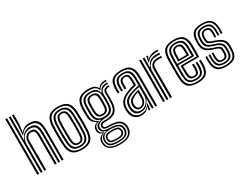

<svg xmlns="http://www.w3.org/2000/svg" viewBox="-76 -1502 3116 2394"><g transform="rotate(-30 1481.5 -305.0)"><path d="M397.6 0V-426.7Q397.6 -476.9 386.9 -513Q376.2 -549.1 348.3 -568.4Q320.5 -587.7 269 -587.7Q223.7 -587.7 193 -569.3Q162.2 -550.9 138.3 -515.1H132.5L141.5 -638.2V-800H166.5V-670.9L152 -552.7H156.6Q179.8 -581 207.7 -595.2Q235.5 -609.5 276.9 -609.5Q335.1 -609.5 366.6 -588Q398.1 -566.6 410.3 -526.8Q422.4 -487 422.4 -431.6V0ZM45.1 0V-800H70.1V0ZM145 0V-411.4Q145 -443.5 157 -467.9Q169.1 -492.2 191.8 -506Q214.4 -519.7 246.2 -519.7Q292.2 -519.7 307.7 -492.3Q323.1 -464.9 323.1 -417.1V0H298.1V-415.6Q298.1 -454.9 286.7 -476.3Q275.4 -497.7 242.6 -497.7Q220 -497.7 204 -487.8Q187.9 -477.9 179.5 -459.2Q171.1 -440.4 171.1 -414V0ZM95.1 0V-800H119.7V-594.8L115.2 -463.9H121Q141.9 -513.2 176.4 -539.6Q210.9 -566 261.6 -565.6Q327.6 -564.9 350.1 -527.9Q372.6 -490.9 372.6 -425.1V0H347.7V-421.9Q347.7 -480.7 328 -512.3Q308.3 -543.8 252.4 -543.8Q209.7 -543.8 180.2 -524.4Q150.7 -505 135.5 -474.3Q120.2 -443.6 120.2 -409.2V0Z M687.7 9Q595 9 552.2 -32.7Q509.4 -74.3 504.8 -170.2Q502.6 -220.1 501.8 -263.3Q501.1 -306.4 501.8 -347.3Q502.6 -388.2 504.6 -430.5Q509.7 -524.8 551.6 -566.9Q593.4 -609 687.7 -609Q781 -609 823.1 -567Q865.1 -525 869.8 -430.2Q873.3 -354.3 873.1 -293.2Q872.9 -232.2 870 -170.1Q864.9 -74.2 822.5 -32.6Q780.1 9 687.7 9ZM687.7 -11.1Q768.5 -11.1 804.5 -48.9Q840.5 -86.7 845 -171.4Q847.9 -233 848.1 -292.1Q848.3 -351.2 844.8 -429.2Q840.8 -513.1 804.8 -551Q768.7 -588.9 687.7 -588.9Q606.4 -588.9 570.2 -551.1Q533.9 -513.3 529.5 -428.5Q527.7 -391 526.9 -351.7Q526 -312.5 526.7 -268.1Q527.3 -223.7 529.8 -170.4Q534 -82.1 572.7 -46.6Q611.4 -11.1 687.7 -11.1ZM687.7 -31.2Q622.9 -31.2 590.5 -62.9Q558.2 -94.7 554.5 -173.4Q552.5 -217.5 551.9 -261Q551.2 -304.5 551.8 -346.1Q552.4 -387.8 554.3 -426.3Q558.3 -501.5 588.7 -535.2Q619.1 -568.8 687.7 -568.8Q752.3 -568.8 784.3 -537.2Q816.2 -505.7 819.8 -429.1Q822.1 -379.7 822.8 -336.5Q823.4 -293.2 822.8 -253.4Q822.2 -213.6 820.3 -174.4Q816.3 -97 785.4 -64.1Q754.5 -31.2 687.7 -31.2ZM687.7 -51.3Q741.4 -51.3 766.6 -79.8Q791.9 -108.3 795.3 -175.2Q797.9 -226.9 798.2 -289.6Q798.5 -352.2 795.1 -425.9Q792.1 -493.1 766.3 -520.9Q740.5 -548.7 687.7 -548.7Q633.6 -548.7 608.3 -520.3Q582.9 -492 579.3 -425.5Q577.7 -391.6 576.9 -352.3Q576.1 -313.1 576.7 -268.6Q577.2 -224.1 579.4 -174.2Q582.7 -106.5 608.9 -78.9Q635.1 -51.3 687.7 -51.3ZM687.7 -71.5Q647.3 -71.5 627.1 -95Q607 -118.5 604.4 -175.4Q602.4 -220.7 601.7 -261.9Q601.1 -303.1 601.7 -343.1Q602.4 -383.1 604.2 -424.4Q607.2 -480.3 626.6 -504.4Q646 -528.5 687.7 -528.5Q727.1 -528.5 747.3 -505.6Q767.6 -482.7 770.2 -425.2Q773.2 -356.8 773.2 -295.1Q773.2 -233.4 770.4 -176.2Q767.6 -119.7 748.1 -95.6Q728.6 -71.5 687.7 -71.5ZM687.7 -91.6Q717.2 -91.6 730.2 -112.3Q743.2 -133.1 745.4 -177.5Q748 -231 748.2 -290.3Q748.5 -349.6 745.2 -424Q743.4 -467.8 730.1 -488.1Q716.7 -508.4 687.7 -508.4Q657.8 -508.4 644.7 -487.9Q631.5 -467.3 629.2 -423.1Q627.4 -383.3 626.7 -345.1Q626.1 -307 626.7 -265.9Q627.4 -224.9 629.4 -176.2Q631.4 -130.4 645.4 -111Q659.4 -91.6 687.7 -91.6Z M1125.9 190Q1038.1 190 990.7 159.3Q943.3 128.7 938.7 67.3Q937.9 57.4 938.5 47.6Q939.1 37.9 941 29.1Q945 6 963 -11.9Q980.9 -29.8 1005.9 -37.3V-42.3Q981.3 -49.9 969 -64Q956.8 -78.1 953.2 -101Q952.4 -106 952.4 -113.2Q952.4 -120.3 953.2 -126.5Q956.7 -153.2 971.8 -169.6Q986.9 -185.9 1015.5 -195.9V-201.1Q988.8 -210.5 965.5 -238.4Q942.1 -266.2 939.3 -314.5Q938.5 -332.5 938.1 -348.5Q937.7 -364.6 937.7 -380.2Q937.7 -395.8 938.1 -412Q938.5 -428.2 939.3 -446.1Q944.1 -533.7 988.7 -571.4Q1033.2 -609 1126.5 -609Q1184.8 -609 1213.1 -593.1Q1241.4 -577.1 1253.3 -549.8H1258.3Q1271.3 -572.4 1293.7 -583.4Q1316 -594.3 1338.9 -597.6Q1361.8 -600.8 1376.1 -600V-579.9Q1323.5 -580.7 1295.1 -565.3Q1266.7 -549.9 1255.4 -520.4H1250.3Q1241.3 -553 1214.6 -570.9Q1188 -588.9 1126.5 -588.9Q1045.6 -588.9 1007 -555.4Q968.5 -521.8 964.4 -445.5Q963.3 -422.3 962.9 -402.1Q962.4 -381.8 962.8 -361Q963.1 -340.2 964.3 -315.2Q967.3 -263.2 990.3 -236.6Q1013.3 -210 1045.4 -201.3V-196Q1011.3 -186.4 994.6 -169.7Q977.8 -153.1 974 -127.2Q973 -120.6 973.1 -113.8Q973.2 -106.9 974 -100.4Q976.8 -80 989.5 -66.1Q1002.2 -52.2 1029.8 -43.2V-38.2Q998.9 -27.2 982.7 -10.8Q966.6 5.5 961.3 28.9Q958.8 38.4 957.9 47.8Q957 57.3 957.8 66.9Q963.5 123.1 1004.3 147.7Q1045 172.3 1125.9 172.3Q1209 172.3 1250 147.8Q1291.1 123.3 1299.5 67.3Q1300.9 58.5 1300.8 48.9Q1300.6 39.3 1299.2 29.1Q1292.6 -22.4 1252.8 -44.6Q1213 -66.8 1130.5 -68.7Q1095 -69.6 1076.4 -73.3Q1057.9 -76.9 1049.6 -83.7Q1041.4 -90.5 1036.6 -100.3Q1033.9 -105.6 1033.2 -114Q1032.6 -122.4 1034.1 -127.5Q1041.8 -153 1059.9 -161.6Q1077.9 -170.2 1126.5 -169.5Q1204.1 -168.5 1242.3 -202.7Q1280.4 -236.9 1285.4 -314.7Q1286.8 -337.7 1287.3 -359.5Q1287.7 -381.3 1287.5 -403.9Q1287.4 -426.6 1286.4 -452.3Q1284.9 -488.1 1307.3 -506.9Q1329.7 -525.8 1376.1 -523.5V-503.4Q1340.2 -504.4 1324 -492Q1307.9 -479.7 1309 -450Q1309.9 -425.9 1310.1 -403.4Q1310.2 -380.8 1309.8 -358.8Q1309.3 -336.7 1308 -314.3Q1302.1 -226.5 1260.2 -188Q1218.2 -149.5 1126.5 -149.3Q1097.7 -149.3 1083.9 -146.9Q1070.1 -144.4 1064.9 -138.6Q1059.7 -132.7 1056.5 -122.3Q1055.8 -120.5 1055.8 -116.1Q1055.7 -111.7 1057.6 -108.4Q1061.7 -100.6 1067.2 -96.4Q1072.8 -92.2 1086.9 -90.5Q1101.1 -88.7 1130.7 -88Q1222.9 -86.2 1268.6 -60Q1314.2 -33.8 1321.6 29.1Q1322.8 39.1 1322.8 48.4Q1322.8 57.6 1321.6 67.3Q1314.1 129.3 1266.2 159.6Q1218.4 190 1125.9 190ZM1125.9 137Q1175.6 137 1203 128.6Q1230.3 120.1 1242.3 104.4Q1254.3 88.7 1257.9 67.3Q1259.2 60.2 1259.1 50.6Q1259 40.9 1256.8 28.7Q1253.5 5.8 1238.3 -7.5Q1223.2 -20.7 1196.3 -27.2Q1169.5 -33.6 1130.7 -35.6Q1070.8 -39 1039.7 -23.9Q1008.5 -8.8 997.9 29.2Q995.2 38.3 994.6 48Q994 57.7 995.4 67.8Q1000.7 107.6 1032.9 122.3Q1065 137 1125.9 137ZM1125.9 120.1Q1069.3 120.1 1043.9 108.1Q1018.5 96.1 1014.2 67.4Q1012.4 57.9 1013.2 47.6Q1013.9 37.3 1016.6 28.9Q1024.5 -0.3 1051 -10.9Q1077.5 -21.4 1131.7 -20.2Q1164.5 -19.5 1186.3 -14.9Q1208.2 -10.4 1220.7 0Q1233.1 10.4 1236.9 28.9Q1239.6 38.8 1239.7 48.3Q1239.8 57.7 1237.7 67.1Q1231.7 97.2 1205.8 108.7Q1179.9 120.1 1125.9 120.1ZM1125.9 101.7Q1152.6 101.7 1171 99Q1189.4 96.4 1200.3 89Q1211.2 81.6 1215.2 67.4Q1219 57.9 1218.9 48.4Q1218.7 39 1214.4 29.1Q1211.2 17.3 1200.7 11.1Q1190.1 4.8 1172.7 2.2Q1155.2 -0.4 1130.7 -1Q1085.7 -2.4 1064.7 4.8Q1043.7 12.1 1038.9 28.5Q1033.6 38.3 1032.8 48.3Q1031.9 58.4 1035.5 67.4Q1041 87.6 1062 94.6Q1083.1 101.7 1125.9 101.7ZM1125.9 155.4Q1050.9 155.4 1015.6 135.9Q980.4 116.4 975.5 68.1Q974.5 57.9 975 48.5Q975.6 39.1 977.7 28.9Q983 0 1002.7 -16.3Q1022.4 -32.7 1060.8 -40.6V-45.6Q1029.5 -50.2 1013.5 -63.1Q997.5 -75.9 991.7 -100.7Q990.3 -107.3 990.1 -113Q990 -118.7 990.9 -127.2Q993.8 -154.8 1014.5 -171.6Q1035.2 -188.4 1074.7 -195.6V-200.7Q1035.1 -210.7 1013.6 -237.1Q992.1 -263.5 989.1 -317.6Q988.2 -337.3 987.8 -356.8Q987.4 -376.3 987.8 -397.5Q988.1 -418.7 989.3 -443.4Q992.9 -511.5 1026.1 -540.1Q1059.4 -568.8 1126.5 -568.8Q1181.9 -568.8 1208.8 -549.8Q1235.7 -530.8 1246.2 -486.9H1251.3Q1261.7 -514.7 1276.3 -531.4Q1291 -548 1314.8 -555.3Q1338.7 -562.5 1376.1 -562.6V-542.5Q1318.5 -544.5 1288.9 -519.9Q1259.4 -495.4 1262.5 -447.9Q1263.6 -427.6 1263.7 -403.6Q1263.8 -379.5 1263.5 -356.9Q1263.3 -334.3 1262.3 -318.1Q1257.7 -245.8 1223.3 -216.9Q1189 -187.9 1126.5 -188.7Q1101.8 -189.2 1077.9 -183.5Q1054 -177.8 1036.9 -165.3Q1019.9 -152.7 1015 -132Q1013.5 -125.1 1013.6 -116.3Q1013.8 -107.5 1015.2 -101.5Q1022.7 -72.8 1049.1 -64.1Q1075.6 -55.3 1130.9 -54Q1177.5 -53.2 1209.5 -43.4Q1241.6 -33.7 1259.5 -15.6Q1277.5 2.6 1281 29.3Q1282.5 39.6 1282.6 49.1Q1282.8 58.6 1281.1 67.5Q1273.3 114.7 1235.8 135.1Q1198.3 155.4 1125.9 155.4ZM1126.5 -211.3Q1180.4 -211.3 1207.4 -236.2Q1234.4 -261 1238.2 -319.6Q1239.2 -336.7 1239.6 -356.5Q1240 -376.4 1240 -398.1Q1239.9 -419.9 1239 -442.4Q1236.2 -503.4 1206.9 -526Q1177.5 -548.7 1126.5 -548.7Q1071.4 -548.7 1044.3 -524.1Q1017.3 -499.5 1014 -441.8Q1012.5 -409.7 1012.7 -378.3Q1012.8 -346.8 1014 -318.8Q1017.2 -262.8 1044.4 -237.1Q1071.6 -211.3 1126.5 -211.3ZM1126.5 -231.5Q1085 -231.5 1063.3 -251.5Q1041.7 -271.6 1039 -320.2Q1037.6 -350.5 1037.6 -380.8Q1037.7 -411.1 1039 -440.1Q1041.6 -488.5 1063 -508.5Q1084.5 -528.5 1126.5 -528.5Q1169.3 -528.5 1190.6 -508.7Q1211.8 -488.8 1214 -441.4Q1214.9 -420.8 1215 -400.5Q1215.1 -380.1 1214.7 -360.2Q1214.3 -340.3 1213.2 -320.7Q1210.2 -272.3 1188.8 -251.9Q1167.5 -231.5 1126.5 -231.5ZM1126.5 -251.6Q1154.9 -251.6 1170.3 -267.5Q1185.7 -283.4 1188.2 -322.8Q1189.4 -341.3 1189.8 -360.2Q1190.2 -379.1 1190.1 -399Q1190 -418.9 1189 -440.2Q1187.4 -477.6 1171.9 -493Q1156.4 -508.4 1126.5 -508.4Q1097 -508.4 1081.5 -492.7Q1066 -477.1 1064 -439Q1062.7 -409.6 1062.6 -380.5Q1062.5 -351.5 1064 -321.6Q1066 -283.1 1081.6 -267.3Q1097.3 -251.6 1126.5 -251.6Z M1744.1 0V-425.3Q1744.1 -512.9 1710.6 -550.9Q1677.1 -588.9 1599.4 -588.9Q1519.3 -588.9 1483.5 -556.7Q1447.7 -524.5 1444.6 -450.1Q1444 -433.3 1444 -414.5Q1444 -395.7 1445.4 -377.1H1420.6Q1419.3 -396.6 1419.1 -413.6Q1418.9 -430.5 1419.6 -451.1Q1422.9 -536.3 1465.1 -572.6Q1507.3 -609 1599.4 -609Q1660.2 -609 1697.5 -590.4Q1734.8 -571.8 1751.9 -531.4Q1769 -491.1 1769 -425.3V0ZM1564.2 -49.7Q1601.2 -49.7 1630.2 -70.7Q1659.3 -91.6 1676.2 -124.1Q1693.2 -156.5 1693.2 -190.8V-313.8Q1667.3 -310.2 1635.4 -301.6Q1603.5 -293 1573 -281.4Q1528.2 -263.6 1503.9 -237Q1479.5 -210.5 1477 -164.5Q1476.7 -156.4 1477.3 -148.5Q1477.9 -140.6 1478.2 -134.2Q1481.5 -93.2 1503.9 -71.5Q1526.3 -49.7 1564.2 -49.7ZM1570.4 -71.5Q1540 -71.5 1523.7 -90.9Q1507.4 -110.3 1503 -136.4Q1502.4 -142.2 1502 -149.9Q1501.5 -157.6 1501.8 -162.2Q1504.3 -200.4 1523.4 -223.3Q1542.4 -246.1 1580.7 -262.2Q1599.7 -270.3 1623 -277.7Q1646.2 -285.1 1668.4 -289.9V-188.6Q1668.4 -156.7 1657.1 -130Q1645.9 -103.3 1624 -87.4Q1602.2 -71.5 1570.4 -71.5ZM1574.1 -91.2Q1596.8 -91.2 1612.2 -104Q1627.7 -116.8 1635.6 -138.4Q1643.4 -160 1643.4 -186.4V-264Q1625.7 -258.7 1612 -253.4Q1598.4 -248.2 1588.8 -243.1Q1555.9 -227.2 1541.8 -209.4Q1527.7 -191.6 1526.9 -162.4Q1526.9 -156.3 1526.9 -150.5Q1527 -144.8 1527.9 -138.6Q1530.7 -121.7 1541.6 -106.4Q1552.5 -91.2 1574.1 -91.2ZM1539.8 9.5Q1480.4 9.5 1444.7 -25.6Q1409 -60.6 1403.5 -127.9Q1402.7 -138.8 1402.3 -152Q1401.9 -165.3 1402.5 -173.4Q1407.1 -232.4 1440.5 -271.3Q1473.9 -310.3 1548.3 -338.7Q1566.9 -346.1 1580.7 -351.3Q1594.5 -356.4 1609.1 -360.7Q1623.7 -364.9 1644.2 -369.3V-425.5Q1644.2 -468.6 1634.4 -488.5Q1624.6 -508.4 1599.4 -508.4Q1570.4 -508.4 1557.9 -493.5Q1545.5 -478.5 1544.3 -445.8Q1543.9 -437.3 1543.8 -418Q1543.6 -398.7 1544.5 -377.1H1519.7Q1518.7 -401.7 1518.9 -418.7Q1519.2 -435.8 1519.5 -448.3Q1521.3 -493.3 1541.1 -510.9Q1560.9 -528.5 1599.4 -528.5Q1638 -528.5 1653.6 -504Q1669.2 -479.5 1669.2 -425.5V-352.1Q1635.3 -345.2 1609.4 -337.4Q1583.5 -329.6 1556.5 -319.6Q1489.2 -294.7 1460.5 -259.3Q1431.7 -223.9 1427.5 -171.4Q1427 -162.6 1427.3 -151.3Q1427.7 -140.1 1428.5 -129.9Q1433.2 -71.3 1464.3 -40.7Q1495.4 -10.1 1547.7 -10.1Q1595.2 -10.1 1625.4 -31.8Q1655.7 -53.4 1675.2 -84.9H1680.8L1671.9 -19.3V0H1647.1L1646.7 -4.1L1659.8 -47.3H1655.2Q1632 -19.1 1606.6 -4.8Q1581.2 9.5 1539.8 9.5ZM1694.2 0.2V-60L1698.1 -136.1H1692.5Q1672.3 -88.1 1639.6 -59Q1606.8 -29.9 1555.1 -30Q1512 -30.2 1484.7 -55.6Q1457.3 -81.1 1453.3 -132.1Q1452.8 -139.9 1452.3 -150.4Q1451.8 -161 1452.3 -168.8Q1456 -216.1 1481.2 -248Q1506.4 -279.8 1564.8 -300.5Q1588 -308.6 1610.9 -315.1Q1633.7 -321.7 1654.9 -326.5Q1676 -331.4 1694.2 -334V-425.3Q1694.2 -491.4 1672.3 -520Q1650.5 -548.7 1599.4 -548.7Q1545.7 -548.7 1521.1 -525.4Q1496.6 -502.2 1494.5 -448.9Q1494 -432.7 1493.9 -414.4Q1493.8 -396.2 1494.9 -377.1H1470.2Q1469 -397.4 1469 -415.7Q1469 -433.9 1469.6 -449.4Q1472.1 -513.4 1502.2 -541.1Q1532.4 -568.8 1599.4 -568.8Q1663.6 -568.8 1691.4 -535.5Q1719.1 -502.3 1719.1 -425.3V0.2Z M1907.1 0V-600H1931.8L1932 -540L1927.2 -463.9H1933Q1954.1 -513.2 1990 -536.2Q2025.8 -559.1 2076.2 -559.1Q2089.4 -559.1 2103.2 -558.5Q2117 -558 2123.2 -557.3V-535.6Q2115.8 -536.2 2100.7 -536.7Q2085.5 -537.2 2071.5 -537.2Q2025.7 -537.2 1994.6 -518.7Q1963.5 -500.2 1947.8 -471Q1932.1 -441.7 1932.1 -409.2V0ZM1857.1 0V-600H1882.1V0ZM1957 0V-411.4Q1957 -460.3 1985.9 -486.7Q2014.8 -513.1 2060.2 -513.1Q2076.2 -513.1 2092.4 -513.1Q2108.7 -513.1 2123.2 -513.1V-491.1Q2108.8 -491.3 2091.9 -491.2Q2074.9 -491.1 2060.2 -491.1Q2020.5 -491.1 2001.9 -471.4Q1983.2 -451.6 1983.2 -414V0ZM1944.5 -515.1 1956.7 -580.7V-600H1981.6L1981.9 -595.9L1965.6 -552.7H1970.2Q1988.8 -576.2 2021.3 -589.5Q2053.8 -602.9 2087.6 -602.9Q2095.5 -602.9 2104.9 -602.4Q2114.3 -601.9 2123.2 -600.8V-579.1Q2115.8 -580.1 2107.4 -580.6Q2099 -581.1 2089.4 -581.1Q2043.7 -581.1 2009.1 -566Q1974.5 -550.9 1950.4 -515.1Z M2354 9Q2261.5 9 2219.9 -28.3Q2178.3 -65.7 2173.7 -151.5Q2172.7 -176.2 2172.1 -215.7Q2171.5 -255.1 2171.5 -299.1Q2171.5 -343 2172.1 -382.4Q2172.7 -421.7 2173.8 -446.1Q2179.1 -534.9 2221.6 -572Q2264.2 -609 2352.4 -609Q2441.4 -609 2482.2 -572.7Q2523.1 -536.4 2527.1 -451Q2528 -432.5 2528.4 -410.5Q2528.7 -388.5 2528.7 -364.3Q2528.6 -340.1 2528 -314.8Q2527.4 -289.6 2526.1 -264.6H2296.3Q2296.5 -245.1 2296.7 -225.4Q2297 -205.6 2297.4 -188.9Q2297.8 -172.2 2298.2 -161.4Q2300.3 -124.6 2312.8 -108.1Q2325.2 -91.6 2354 -91.6Q2378.8 -91.6 2389.8 -106.5Q2400.7 -121.5 2402.5 -157.8Q2403.1 -167.8 2402.8 -185Q2402.6 -202.1 2401.5 -224.9H2426.5Q2427.5 -202.6 2427.8 -185Q2428 -167.4 2427.5 -156.7Q2425.3 -110.2 2408.4 -90.8Q2391.6 -71.5 2354 -71.5Q2312.4 -71.5 2293.8 -91.5Q2275.1 -111.5 2273 -158.6Q2272.5 -173.2 2272.1 -193.7Q2271.7 -214.3 2271.5 -237.9Q2271.3 -261.5 2271.3 -284.7H2502.2Q2503.1 -305.6 2503.5 -327.5Q2503.8 -349.4 2503.8 -371Q2503.8 -392.6 2503.4 -412.6Q2503 -432.6 2502.2 -449.9Q2498.5 -525.6 2463.4 -557.2Q2428.2 -588.9 2352.4 -588.9Q2275.8 -588.9 2239.6 -555.8Q2203.4 -522.8 2198.8 -444.7Q2197.5 -419.2 2197 -379.4Q2196.5 -339.5 2196.5 -295.9Q2196.5 -252.3 2197.1 -214.2Q2197.7 -176.2 2198.5 -154.1Q2202.6 -78.2 2237.9 -44.7Q2273.2 -11.1 2354 -11.1Q2430.3 -11.1 2464.4 -43.9Q2498.5 -76.6 2502.2 -152.8Q2502.7 -163.9 2502.6 -176Q2502.5 -188.2 2502.2 -200.8Q2501.8 -213.3 2501.2 -224.9H2526.1Q2527 -208.7 2527.5 -188.9Q2527.9 -169.1 2527.1 -151.9Q2523.1 -65.3 2483 -28.1Q2443 9 2354 9ZM2354 -31.2Q2287.9 -31.2 2257.5 -59.5Q2227 -87.7 2223.5 -155Q2222.4 -177.9 2221.9 -216.1Q2221.4 -254.4 2221.4 -297.7Q2221.4 -341 2222 -380Q2222.5 -419 2223.7 -443.1Q2227.8 -510.8 2257.7 -539.8Q2287.7 -568.8 2352.4 -568.8Q2414.6 -568.8 2444.4 -541.9Q2474.2 -515.1 2477.2 -449.2Q2478.1 -431.1 2478.5 -408Q2478.9 -384.9 2478.9 -358.7Q2478.8 -332.6 2477.9 -304.8H2246.6Q2246.4 -259.9 2246.5 -225.7Q2246.6 -191.4 2247 -156.8Q2248 -100.2 2272.4 -75.8Q2296.9 -51.3 2354 -51.3Q2401.3 -51.3 2425.4 -73.4Q2449.4 -95.5 2452.2 -154.2Q2452.8 -169.1 2452.5 -186.9Q2452.3 -204.6 2451.2 -224.9H2476.2Q2477.1 -206.6 2477.5 -188.5Q2477.9 -170.4 2477.2 -153.5Q2474.1 -87.5 2445.8 -59.4Q2417.4 -31.2 2354 -31.2ZM2246.8 -325H2453.3Q2453.8 -349.5 2453.8 -371.7Q2453.7 -393.9 2453.4 -413.4Q2453 -432.8 2452.2 -448.7Q2449.7 -506.6 2424.2 -527.7Q2398.8 -548.7 2352.4 -548.7Q2301 -548.7 2276.4 -524.3Q2251.9 -499.9 2248.4 -441.4Q2248 -428.2 2247.5 -395.6Q2247 -363.1 2246.8 -325ZM2271.5 -345.1Q2271.8 -361 2272 -378.4Q2272.2 -395.7 2272.6 -411.8Q2273 -427.9 2273.4 -439.9Q2276.3 -488 2294.7 -508.3Q2313.1 -528.5 2352.4 -528.5Q2391.3 -528.5 2408.4 -509.3Q2425.5 -490.1 2427.5 -446.1Q2428 -435.5 2428.4 -419.3Q2428.8 -403.1 2428.8 -383.8Q2428.9 -364.6 2428.6 -345.1ZM2296.7 -365.2H2403.5Q2403.7 -380.8 2403.6 -396.2Q2403.4 -411.5 2403.1 -424.5Q2402.8 -437.4 2402.5 -445.3Q2400.9 -479.3 2389.4 -493.9Q2377.8 -508.4 2352.4 -508.4Q2325.5 -508.4 2313 -492.6Q2300.5 -476.7 2298.4 -438.8Q2298.1 -429.2 2297.7 -418.1Q2297.4 -407 2297.2 -393.9Q2296.9 -380.8 2296.7 -365.2Z M2758.2 9Q2673.7 9 2635.2 -28.2Q2596.8 -65.5 2593 -151.9Q2592.3 -169.6 2592.3 -189.7Q2592.3 -209.7 2593.8 -224.9H2616.5Q2615.3 -210.5 2615.2 -190.8Q2615 -171.1 2615.7 -153.2Q2619.1 -77.1 2652.2 -44.1Q2685.3 -11.1 2758.2 -11.1Q2839.2 -11.1 2874.1 -43.2Q2909 -75.4 2909.5 -148.7Q2909.7 -155.6 2909.8 -162.3Q2909.8 -169 2909.8 -175.9Q2909.7 -182.7 2909.7 -189.5Q2909.7 -246.9 2879.8 -274.9Q2849.8 -302.9 2796.3 -321.4L2750.6 -337.3Q2725.1 -346.3 2711.7 -356.2Q2698.3 -366.1 2693 -378.7Q2687.7 -391.3 2686.4 -408.3Q2685.5 -416.3 2685.6 -426Q2685.8 -435.6 2686.4 -445.3Q2689.4 -489.9 2706 -509.2Q2722.5 -528.5 2763.8 -528.5Q2798 -528.5 2816.8 -511.1Q2835.6 -493.7 2837.5 -446.5Q2838 -435.1 2837.7 -416.4Q2837.4 -397.7 2836.7 -376.9H2813.9Q2814.6 -396.7 2814.9 -414.6Q2815.3 -432.5 2814.8 -445.4Q2813.4 -479.3 2801.4 -493.8Q2789.4 -508.4 2763.8 -508.4Q2735.4 -508.4 2723.9 -493.8Q2712.3 -479.2 2710.5 -445.3Q2710 -435 2710 -426.3Q2710 -417.5 2710.5 -408.3Q2711.7 -391.8 2717.4 -382.6Q2723.1 -373.3 2733.4 -367.9Q2743.6 -362.6 2757.7 -357.3L2802.2 -341.5Q2840.2 -328.2 2869.9 -310.7Q2899.7 -293.3 2916.8 -264.8Q2933.9 -236.4 2933.9 -189.5Q2933.9 -182.3 2933.9 -175.6Q2934 -169 2933.9 -162.3Q2933.9 -155.7 2933.7 -148.6Q2933 -65.1 2892.8 -28Q2852.6 9 2758.2 9ZM2758.2 -31.2Q2696.5 -31.2 2668.9 -60.1Q2641.4 -88.9 2638.5 -154.1Q2638 -169.5 2638 -188.8Q2638 -208.2 2639.2 -224.9H2662Q2660.9 -208.2 2660.8 -189Q2660.8 -169.8 2661.2 -155.3Q2663.6 -99.7 2686.2 -75.5Q2708.8 -51.3 2758.2 -51.3Q2813.8 -51.3 2837.3 -74.5Q2860.7 -97.6 2861.2 -148.8Q2861.5 -159.8 2861.5 -169.5Q2861.4 -179.2 2861.4 -189.5Q2861.4 -226.8 2843.1 -247.4Q2824.7 -268 2784.7 -281.3L2736.8 -297.1Q2702 -308.6 2680.9 -322.9Q2659.7 -337.1 2649.7 -357.5Q2639.6 -378 2638.1 -408.2Q2637.7 -418.4 2637.8 -427.6Q2638 -436.8 2638.1 -445.4Q2638.4 -511.1 2667.4 -539.9Q2696.4 -568.8 2763.8 -568.8Q2824.6 -568.8 2852.3 -541.1Q2880 -513.4 2882.8 -449.3Q2883.3 -434.5 2883.2 -417Q2883.1 -399.5 2882 -376.9H2859.2Q2860.2 -398.9 2860.4 -415.7Q2860.7 -432.5 2860 -448.9Q2857.7 -505.4 2833.6 -527Q2809.5 -548.7 2763.8 -548.7Q2709.5 -548.7 2686 -524.5Q2662.5 -500.4 2662.2 -445.4Q2662.1 -436.3 2662 -427.1Q2661.8 -417.9 2662.2 -408.2Q2663.8 -383.2 2672.3 -366.5Q2680.8 -349.7 2698.2 -338.2Q2715.5 -326.7 2743.7 -317.2L2790.6 -301.3Q2839.6 -284.9 2862.6 -260.3Q2885.6 -235.7 2885.6 -189.5Q2885.6 -179.2 2885.6 -169.1Q2885.6 -158.9 2885.4 -148.8Q2884.8 -86.4 2855.7 -58.8Q2826.6 -31.2 2758.2 -31.2ZM2758.2 -71.5Q2720.9 -71.5 2703.4 -91.1Q2685.9 -110.7 2683.9 -156.4Q2683.5 -170.1 2683.5 -188.6Q2683.5 -207.1 2684.6 -224.9H2707.3Q2706.3 -208.6 2706.2 -190.7Q2706.2 -172.7 2706.7 -158.1Q2708.2 -122.4 2720.2 -107Q2732.3 -91.6 2758.2 -91.6Q2787.8 -91.6 2800.1 -105.3Q2812.5 -119.1 2812.9 -148.9Q2813.2 -159.7 2813.2 -169.4Q2813.1 -179.2 2813.1 -189.5Q2813.1 -213 2802.5 -224Q2791.9 -235 2773 -241.1L2722.7 -257Q2685 -269 2655 -286.2Q2625.1 -303.3 2607.6 -332.3Q2590.1 -361.3 2589.7 -408.1Q2589.6 -418.7 2589.6 -428.2Q2589.7 -437.6 2589.7 -445.5Q2590.1 -532.8 2630.3 -570.9Q2670.5 -609 2763.8 -609Q2848.2 -609 2886.4 -572.4Q2924.5 -535.8 2928.3 -451.1Q2929 -434.3 2928.7 -414.6Q2928.3 -394.9 2927.5 -376.9H2904.7Q2905.4 -393 2905.8 -413.1Q2906.2 -433.3 2905.5 -449.9Q2902.2 -524.4 2869.3 -556.7Q2836.4 -588.9 2763.8 -588.9Q2683.5 -588.9 2648.8 -555.5Q2614.2 -522 2613.9 -445.5Q2613.8 -436.3 2613.7 -427.1Q2613.5 -417.9 2613.9 -408.1Q2615.5 -371 2628.2 -346.5Q2640.9 -321.9 2666.1 -305.7Q2691.2 -289.5 2729.6 -277L2778.9 -261.2Q2812.1 -250.4 2824.7 -233.5Q2837.3 -216.7 2837.3 -189.5Q2837.3 -182.9 2837.3 -176.3Q2837.3 -169.7 2837.3 -163.1Q2837.3 -156.4 2837.1 -148.9Q2836.6 -108 2818.5 -89.7Q2800.4 -71.5 2758.2 -71.5Z"/></g></svg>

Font: Big Shoulders Inline Thin
Style: Regular
Weight: 100
Designer: Patric King
Foundry: XO Type Co
Version: Version 2.002